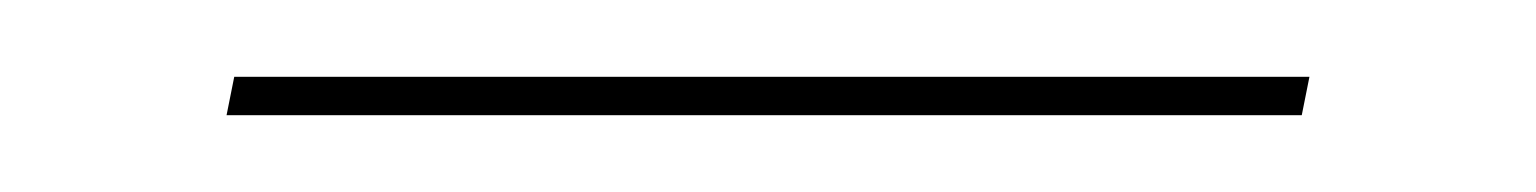

<svg xmlns="http://www.w3.org/2000/svg" viewBox="-20 -405 400 50"><path d="M321 -385H41L39 -375H319Z"/></svg>

Font: ZnikomitNo24
Style: Regular
Weight: 500
Designer: gluk
Foundry: gluk
Version: Version 0.55